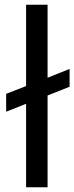

<svg xmlns="http://www.w3.org/2000/svg" viewBox="-20 -788 313 808"><path d="M89.8 0V-351.1L5.9 -317.9V-393.1L89.8 -425.8V-768.1H180.2V-460.9L272.9 -498V-422.9L180.2 -386.2V0Z"/></svg>

Font: Standard
Style: Regular
Weight: 400
Designer: Bryce Wilner
Version: Version 2.000;PS 2.0;hotconv 16.6.51;makeotf.lib2.5.65220 DE